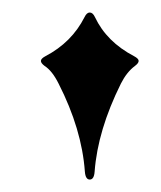

<svg xmlns="http://www.w3.org/2000/svg" viewBox="-20 -727 258 307"><path d="M52.7 -637.2Q94.7 -659.2 115.2 -699.7Q118.7 -707 123.5 -707Q128.4 -707 131.8 -699.7Q150.4 -660.2 194.3 -637.2Q201.7 -633.3 201.7 -629.6Q201.7 -626 195.8 -621.6Q182.6 -611.8 173.3 -593.3Q136.2 -518.6 131.3 -452.6Q130.4 -439.9 123.5 -439.9Q116.7 -439.9 115.7 -452.6Q110.8 -520.5 73.7 -593.3Q63.5 -613.8 51.3 -621.6Q45.4 -626 45.4 -629.6Q45.4 -633.3 52.7 -637.2Z"/></svg>

Font: UnifrakturMaguntia16
Style: Book
Weight: 400
Designer: j. 'mach' wust, Gerrit Ansmann, Georg Duffner, based on a font by Peter Wiegel, original typeface by Carl Albert Fahrenw
Version: Version 2017-03-19